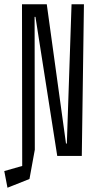

<svg xmlns="http://www.w3.org/2000/svg" viewBox="-79 -730 432 899"><path d="M-59 71 25 47 24 -710H140L230 -58H234L256 -710H314L304 0H189L87 -651H83L84 -29L59 108L-44 149Z"/></svg>

Font: Bahianita
Style: Regular
Weight: 400
Designer: Pablo Cosgaya & Dani Raskovsky
Foundry: Pablo Cosgaya & Dani Raskovsky
Version: Version 1.008